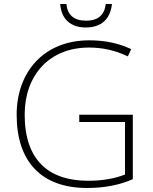

<svg xmlns="http://www.w3.org/2000/svg" viewBox="-20 -927 762 957"><path d="M538 -907H507C501 -854 471 -824 409 -824C348 -824 316 -853 311 -907H280C286 -832 331 -790 408 -790C485 -790 530 -832 538 -907ZM375 -355V-319H603V-57C554 -38 494 -26 420 -26C222 -26 103 -129 103 -356C103 -550 224 -690 424 -690C488 -690 553 -677 617 -646L634 -682C571 -712 502 -726 425 -726C199 -726 63 -569 63 -355C63 -123 185 10 414 10C497 10 575 -4 642 -34V-355Z"/></svg>

Font: Noto Sans Tamil ExtraLight
Style: Regular
Weight: 200
Designer: Jelle Bosma - Monotype Design Team
Foundry: Monotype Imaging Inc.
Version: Version 2.004